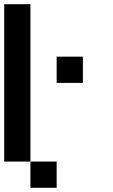

<svg xmlns="http://www.w3.org/2000/svg" viewBox="-20 -895 540 915"><path d="M0 -125V-875H125V-125ZM125 -125H250V0H125ZM250 -500V-625H375V-500Z"/></svg>

Font: Galmuri7 Regular
Style: Regular
Weight: 400
Designer: Lee Minseo (quiple)
Version: Version 2.399;hotconv 1.1.1;makeotfexe 2.6.0 DEVELOPMENT